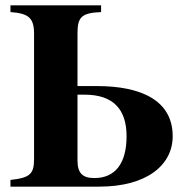

<svg xmlns="http://www.w3.org/2000/svg" viewBox="-20 -696 712 716"><path d="M357 -676H19V-651C87 -646 107 -629 107 -570V-103C107 -47 92 -33 19 -25V0H350C528 0 624 -81 624 -188C624 -323 504 -375 342 -375H269V-570C269 -630 281 -648 357 -651ZM269 -343H295C401 -343 452 -290 452 -188C452 -87 410 -32 332 -32C288 -32 269 -50 269 -98Z"/></svg>

Font: XITS Math
Style: Bold
Weight: 700
Designer: MicroPress Inc., with final additions and corrections provided by Coen Hoffman, Elsevier (retired)
Version: Version 1.105